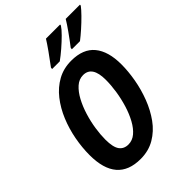

<svg xmlns="http://www.w3.org/2000/svg" viewBox="-265 -1056 1189 1189"><g transform="rotate(-45 330.0 -461.0)"><path d="M250 10Q43 10 43 -231Q43 -297 56 -366.5Q69 -436 95.5 -500Q122 -564 162 -615Q202 -666 255.5 -695.5Q309 -725 376 -725Q480 -725 530 -664Q580 -603 580 -489Q580 -428 568 -360Q556 -292 531 -226.5Q506 -161 467.5 -107.5Q429 -54 374.5 -22Q320 10 250 10ZM260 -107Q295 -107 323.5 -131Q352 -155 374.5 -196Q397 -237 412.5 -287.5Q428 -338 436 -390.5Q444 -443 444 -490Q444 -610 365 -610Q329 -610 300 -584Q271 -558 248.5 -516Q226 -474 210.5 -423.5Q195 -373 187.5 -322.5Q180 -272 180 -230Q180 -163 200.5 -135Q221 -107 260 -107ZM430 -783Q463 -826 491 -865.5Q519 -905 535 -932H660L659 -924Q645 -905 617 -876.5Q589 -848 557 -819.5Q525 -791 500 -772H429ZM257 -783Q290 -827 318 -866.5Q346 -906 362 -932H486L485 -924Q473 -905 445 -877Q417 -849 384 -820.5Q351 -792 323 -772H256Z"/></g></svg>

Font: Noto Sans Condensed
Style: Bold Italic
Weight: 700
Width: 3
Italic angle: -12°
Designer: Monotype Design Team
Foundry: Monotype Imaging Inc.
Version: Version 2.013; ttfautohint (v1.8.4.7-5d5b)